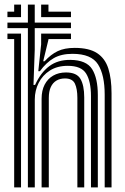

<svg xmlns="http://www.w3.org/2000/svg" viewBox="-20 -820 547 840"><path d="M102 0V-697H12.5V-721H102V-800H132V-721H290.5V-697H132V-603L126.5 -448.5H133.5Q158 -502.2 195.4 -530.4Q232.8 -558.5 288 -558Q358.2 -557.2 383.1 -517.4Q408 -477.5 408 -403.8V0H378V-399.8Q378 -463.5 357 -497.8Q336 -532 276.5 -532Q230.5 -532 198.2 -511.4Q166 -490.8 149.1 -457.2Q132.2 -423.8 132.2 -385.2V0ZM42 0V-649H12.5V-673H72V0ZM162 0V-388Q162 -423.8 175.2 -449.5Q188.5 -475.2 212.5 -489.1Q236.5 -503 269 -503Q315.5 -503 332 -474.8Q348.5 -446.5 348.5 -393.8V0H318.5V-392Q318.5 -431 307.8 -453.9Q297 -476.8 264.2 -476.8Q242.8 -476.8 226.9 -467.4Q211 -458 202.2 -439.1Q193.5 -420.2 193.5 -391.2V0ZM438 0V-405.8Q438 -492 408.9 -538.2Q379.8 -584.5 297 -584.5Q248 -584.5 215.2 -565.6Q182.5 -546.8 154.5 -508.5H147.5L160 -626V-673H290.5V-649H192V-646.8L169 -552H175.2Q202.5 -582 232.4 -596.2Q262.2 -610.5 307 -610.5Q370 -610.5 405 -587.4Q440 -564.2 454 -520Q468 -475.8 468 -411.8V0ZM12.5 -745V-769H42V-800H72V-745ZM160 -745V-800H192V-769H290.5V-745Z"/></svg>

Font: Big Shoulders Inline Display Thin Black
Style: Regular
Weight: 900
Version: Version 2.002